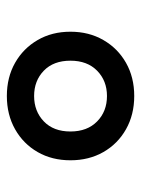

<svg xmlns="http://www.w3.org/2000/svg" viewBox="54 -843 412 560"><g transform="rotate(-90 260.0 -563.0)"><path d="M260 -377.5Q205.5 -377.5 163 -401.5Q120.5 -425.5 96.5 -467.5Q72.5 -509.5 72.5 -563.5Q72.5 -617.5 96.5 -659.2Q120.5 -701 163 -725Q205.5 -749 260 -749Q314.5 -749 356.8 -725Q399 -701 423.2 -659.2Q447.5 -617.5 447.5 -563.5Q447.5 -509.5 423.2 -467.5Q399 -425.5 356.8 -401.5Q314.5 -377.5 260 -377.5ZM260 -457Q304.5 -457 333.8 -485.8Q363 -514.5 363 -563.5Q363 -613 333.8 -641.2Q304.5 -669.5 260 -669.5Q215.5 -669.5 186 -641.2Q156.5 -613 156.5 -563.5Q156.5 -514.5 185.8 -485.8Q215 -457 260 -457Z"/></g></svg>

Font: Encode Sans Expanded SemiBold
Style: Regular
Weight: 600
Width: 7
Designer: Multiple Designers
Foundry: Impallari Type
Version: Version 3.000; ttfautohint (v1.8.3) -l 8 -r 50 -G 200 -x 14 